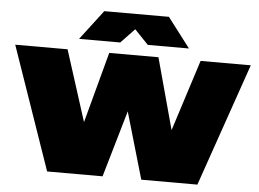

<svg xmlns="http://www.w3.org/2000/svg" viewBox="-62 -1083 1571 1166"><g transform="rotate(5 723.0 -500.0)"><path d="M6 -750 266 0H604L722 -406L840 0H1182L1442 -750H1136L997 -316L879 -750H579L463 -318L325 -750ZM527 -1000 389 -819H640L724 -907L808 -819H1059L921 -1000Z"/></g></svg>

Font: Mattone Black
Style: Regular
Weight: 900
Width: 6
Designer: Nunzio Mazzaferro
Foundry: Collletttivo
Version: Version 2.000;Glyphs 3.2 (3217)